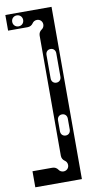

<svg xmlns="http://www.w3.org/2000/svg" viewBox="-97 -723 499 966"><g transform="rotate(-10 152.0 -240.0)"><path d="M240 200V-680H4V-600H104C116 -600 126 -606 132 -615C137 -623 146 -628 156 -628C172 -628 184 -616 184 -600C184 -590 179 -581 171 -576C162 -570 156 -560 156 -548V66C156 78 162 88 171 94C179 99 184 108 184 118C184 134 172 146 156 146C146 146 137 141 132 133C126 124 116 118 104 118H2V200ZM198 -30C183 -30 173 -41 173 -56V-112C173 -127 183 -138 198 -138C213 -138 223 -127 223 -112V-56C223 -41 213 -30 198 -30ZM198 -300C183 -300 173 -311 173 -326V-446C173 -461 183 -472 198 -472C213 -472 223 -461 223 -446V-326C223 -311 213 -300 198 -300ZM60 -612C44 -612 32 -624 32 -640C32 -656 44 -668 60 -668C76 -668 88 -656 88 -640C88 -624 76 -612 60 -612Z"/></g></svg>

Font: Apfel Grotezk Brukt
Style: Regular
Weight: 300
Designer: Luigi Gorlero
Foundry: © 2023, Luigi Gorlero & Collletttivo
Version: Version 2.000;Glyphs 3.2 (3217)